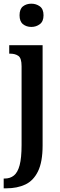

<svg xmlns="http://www.w3.org/2000/svg" viewBox="-30 -781 328 1041"><path d="M140 -635Q113 -635 94.5 -650Q76 -665 76 -698Q76 -732 94.5 -746.5Q113 -761 140 -761Q166 -761 186 -746.5Q206 -732 206 -698Q206 -665 186 -650Q166 -635 140 -635ZM-10 240V187H-4Q25 187 45.5 170.5Q66 154 76.5 114.5Q87 75 87 5V-422Q87 -466 69.5 -478Q52 -490 26 -490H20V-536H201V8Q201 97 176 148Q151 199 107 219.5Q63 240 5 240Z"/></svg>

Font: Noto Serif Devanagari ExtraCondensed SemiBold
Style: Regular
Weight: 600
Width: 2
Designer: Universal Thirst, Indian Type Foundry and the Monotype Design Team
Foundry: Monotype Imaging Inc.
Version: Version 2.004; ttfautohint (v1.8.4.7-5d5b)